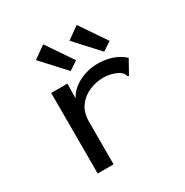

<svg xmlns="http://www.w3.org/2000/svg" viewBox="-160 -820 919 952"><g transform="rotate(-30 300.0 -344.0)"><path d="M129 -460H222L220 -376Q244 -421 294.5 -446Q345 -471 399 -471Q491 -471 549 -419L510 -349L506 -340L498 -344Q496 -352 492 -358.5Q488 -365 475 -375Q436 -397 390 -397Q350 -397 311 -381Q272 -365 246 -330.5Q220 -296 220 -241V1H129ZM267 -506 145 -639 215 -689 317 -539ZM459 -506 337 -639 407 -689 509 -539Z"/></g></svg>

Font: Inconsolata Expanded Medium
Style: Regular
Weight: 500
Width: 7
Monospace: yes
Designer: Raph Levien, Cyreal, Brenton Simpson
Foundry: Raph Levien, Cyreal, Google
Version: Version 3.001; ttfautohint (v1.8.2.53-6de2)